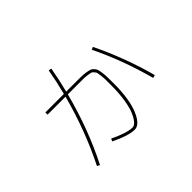

<svg xmlns="http://www.w3.org/2000/svg" viewBox="-116 -919 1232 1232"><g transform="rotate(-45 500.0 -302.5)"><path d="M709 -540Q806 -340 862 -131L842 -125Q783 -344 691 -532ZM476 -458Q509 -458 527.5 -457.5Q546 -457 566 -453.5Q586 -450 595.5 -446.5Q605 -443 614.5 -432.5Q624 -422 627.5 -411.5Q631 -401 634 -379.5Q637 -358 637.5 -337Q638 -316 638 -280Q638 -137 604 -55.5Q570 26 524 26Q469 26 368 -23L376 -41Q472 6 524 6Q539 6 555 -12Q571 -30 585.5 -63.5Q600 -97 609 -154Q618 -211 618 -280Q618 -317 618 -332.5Q618 -348 615 -370.5Q612 -393 611 -400Q610 -407 600 -418Q590 -429 584 -430.5Q578 -432 557.5 -435Q537 -438 523 -438Q509 -438 476 -438H380Q315 -187 205 29L187 19Q293 -191 359 -438H196V-458H364Q388 -552 402 -634L422 -630Q406 -540 385 -458Z"/></g></svg>

Font: M PLUS 1p Thin
Style: Regular
Weight: 250
Version: Version 1.062